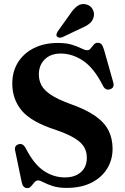

<svg xmlns="http://www.w3.org/2000/svg" viewBox="-20 -927 626 961"><path d="M314 13.5Q272.5 13.5 244 4.2Q215.5 -5 197.8 -14.5Q180 -24 171 -24Q160.5 -24 152.2 -14.2Q144 -4.5 136 5Q128 14.5 117 14.5Q95 14.5 89 -13.5L55.5 -174.5Q51 -198 73 -205Q94 -211.5 108 -186.5Q149.5 -105 199 -72Q248.5 -39 304.5 -39Q355 -39 384.8 -65.2Q414.5 -91.5 414.5 -136.5Q415 -165 402.2 -188.8Q389.5 -212.5 355.5 -234Q321.5 -255.5 257.5 -277.5Q137 -316.5 89.2 -373Q41.5 -429.5 41.5 -509Q41.5 -569 70 -614.8Q98.5 -660.5 149.8 -686.2Q201 -712 269.5 -712Q312 -712 340.5 -703Q369 -694 387.2 -684.8Q405.5 -675.5 417 -675.5Q427 -675.5 434.2 -685Q441.5 -694.5 449.5 -703.8Q457.5 -713 469.5 -713Q480.5 -713 487.5 -705.8Q494.5 -698.5 500.5 -678.5L546.5 -516Q555 -487.5 530 -480Q508 -473 495.5 -497.5Q450.5 -586.5 396.2 -622.8Q342 -659 283.5 -659Q234 -659 204.2 -630Q174.5 -601 174.5 -554.5Q174.5 -524.5 187.8 -499.8Q201 -475 234.8 -452.5Q268.5 -430 330 -407.5Q411 -379 457.8 -345.8Q504.5 -312.5 524 -272.2Q543.5 -232 543.5 -182Q543.5 -127.5 516.2 -83Q489 -38.5 437.5 -12.5Q386 13.5 314 13.5ZM329 -854Q347 -881.5 366 -896Q385 -910.5 409.5 -905.5Q432 -900.5 442.8 -882.2Q453.5 -864 449.5 -845.5Q445 -823 428.5 -809.5Q412 -796 385 -785L291.5 -740.5Q285 -738 277.5 -738.5Q270 -739 265.5 -744Q261 -750 263 -756.5Q265 -763 269 -770Z"/></svg>

Font: Fraunces 72pt Soft SemiBold
Style: Regular
Weight: 600
Version: Version 1.000;[b76b70a41]